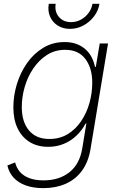

<svg xmlns="http://www.w3.org/2000/svg" viewBox="-20 -768 625 1003"><path d="M206.5 214.8Q153.3 214.8 114 200.4Q74.7 186 50.5 159.4Q26.4 132.8 18.6 96.2L59.1 80.6Q65.9 108.9 84.2 129.9Q102.5 150.9 133.3 162.6Q164.1 174.3 207.5 174.3Q288.6 174.3 342.3 132.1Q396 89.8 409.7 7.3L431.2 -123.5L427.2 -122.6Q408.2 -86.9 379.2 -59.3Q350.1 -31.7 313 -16.4Q275.9 -1 231.9 -1Q175.8 -1 135 -26.1Q94.2 -51.3 72 -97.4Q49.8 -143.6 49.8 -207Q49.8 -268.1 68.1 -328.4Q86.4 -388.7 121.3 -438.5Q156.2 -488.3 205.8 -518.3Q255.4 -548.3 317.4 -548.3Q353 -548.3 380.1 -538.1Q407.2 -527.8 427 -510Q446.8 -492.2 459 -468.5Q471.2 -444.8 476.1 -418.5L480.5 -418.9L501 -541H544.4L452.6 12.2Q440.9 80.1 407.2 125.2Q373.5 170.4 322 192.6Q270.5 214.8 206.5 214.8ZM237.8 -42Q292.5 -42 334.2 -67.6Q376 -93.3 404.5 -136Q433.1 -178.7 447.5 -230.7Q461.9 -282.7 461.9 -335.9Q461.9 -412.6 425.8 -460.2Q389.6 -507.8 320.8 -507.8Q267.6 -507.8 225.8 -481.2Q184.1 -454.6 154.3 -410.9Q124.5 -367.2 109.1 -314.2Q93.8 -261.2 93.8 -208.5Q93.8 -131.8 131.1 -86.9Q168.5 -42 237.8 -42ZM345.2 -617.2Q308.1 -617.2 281 -634.8Q253.9 -652.3 241.2 -682.1Q228.5 -711.9 234.9 -748H271Q264.2 -707.5 287.6 -679.9Q311 -652.3 351.1 -652.3Q377.9 -652.3 401.9 -665Q425.8 -677.7 442.1 -699.5Q458.5 -721.2 462.9 -748H499.5Q493.7 -711.9 470.9 -682.1Q448.2 -652.3 415.3 -634.8Q382.3 -617.2 345.2 -617.2Z"/></svg>

Font: Inter 17pt ExtraLight
Style: Italic
Weight: 250
Italic angle: -9.3988°
Version: Version 4.001;git-66647c0bb